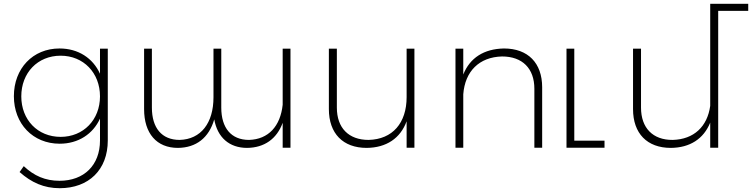

<svg xmlns="http://www.w3.org/2000/svg" viewBox="-20 -777 3956 1010"><path d="M506 -521V-389C469 -471 392 -522 293 -522C153 -522 53 -417 53 -271C53 -126 153 -21 294 -21C392 -21 469 -72 506 -153V-38C506 92 422 174 293 174C218 174 159 148 105 97L83 128C145 183 211 213 294 213C447 213 547 116 547 -38V-521ZM299 -57C178 -57 92 -147 92 -270C92 -394 178 -484 299 -484C419 -484 506 -394 506 -270C506 -147 419 -57 299 -57Z M1467 -521V-226C1455 -113 1392 -44 1290 -41C1196 -41 1144 -104 1144 -211V-521H1103V-265C1103 -130 1037 -44 925 -41C831 -41 779 -104 779 -211V-521H738V-203C738 -75 804 1 916 1C1012 0 1079 -52 1107 -149C1124 -54 1186 1 1280 1C1370 0 1436 -46 1467 -131V0H1508V-521Z M2119 -521V-266C2119 -130 2045 -44 1919 -41C1814 -41 1752 -104 1752 -211V-521H1710V-203C1710 -75 1784 1 1909 1C2012 0 2086 -49 2119 -139V0H2160V-521Z M2631 -522C2526 -520 2452 -473 2417 -385V-521H2376V0H2417V-281C2426 -402 2501 -477 2621 -480C2728 -480 2791 -417 2791 -310V0H2832V-318C2832 -445 2758 -522 2631 -522Z M3001 -37V-521H2960V0H3160V-37Z M3916 -757H3716V-220C3701 -111 3630 -44 3519 -41C3414 -40 3352 -104 3352 -211V-521H3310V-203C3310 -75 3384 1 3509 1C3609 0 3681 -46 3716 -132V0H3758V-720H3916Z"/></svg>

Font: Montserrat arm ExtraLight
Style: Regular
Weight: 275
Designer: Julieta Ulanovsky
Foundry: Julieta Ulanovsky
Version: Version 6.000;PS 006.000;hotconv 1.0.88;makeotf.lib2.5.64775